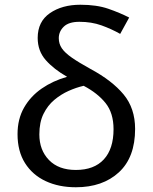

<svg xmlns="http://www.w3.org/2000/svg" viewBox="-20 -780 644 810"><path d="M319 -760Q388 -760 437 -743Q486 -726 525 -706L487 -637Q450 -658 408 -673Q366 -688 315 -688Q270 -688 249 -667.5Q228 -647 228 -619Q228 -595 241 -576Q254 -557 283.5 -536.5Q313 -516 362 -489Q453 -440 501.5 -381.5Q550 -323 550 -236Q550 -116 481.5 -53Q413 10 300 10Q228 10 172.5 -16Q117 -42 85.5 -92Q54 -142 54 -214Q54 -278 81.5 -326Q109 -374 156 -406.5Q203 -439 263 -456Q207 -488 173 -526.5Q139 -565 139 -620Q139 -689 190.5 -724.5Q242 -760 319 -760ZM333 -418Q302 -411 269.5 -396.5Q237 -382 209 -358.5Q181 -335 163.5 -299.5Q146 -264 146 -213Q146 -147 186.5 -105Q227 -63 300 -63Q377 -63 418 -107.5Q459 -152 459 -235Q459 -303 425.5 -345Q392 -387 333 -418Z"/></svg>

Font: Noto IKEA Arabic
Style: Regular
Weight: 400
Designer: Monotype Design Team
Foundry: Monotype Imaging Inc.
Version: Version 1.200